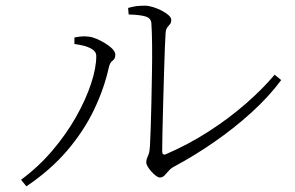

<svg xmlns="http://www.w3.org/2000/svg" viewBox="-20 -688 1040 676"><path d="M431 -660Q448 -665 461.5 -666.5Q475 -668 490 -668Q503 -668 519 -663Q535 -658 549.5 -650.5Q564 -643 573.5 -634.5Q583 -626 583 -618Q583 -608 578.5 -603Q574 -598 569 -591.5Q564 -585 563 -571Q562 -559 560.5 -520.5Q559 -482 557.5 -430Q556 -378 554.5 -323.5Q553 -269 552 -224Q551 -179 551 -156Q551 -140 564 -145Q643 -179 714.5 -225Q786 -271 845.5 -323Q905 -375 947 -425L970 -406Q927 -348 866 -292.5Q805 -237 735 -188.5Q665 -140 594 -102Q582 -96 574 -86.5Q566 -77 559 -70Q552 -63 543 -63Q537 -63 529 -69Q521 -75 513 -84Q505 -93 500 -101.5Q495 -110 495 -116Q495 -125 497.5 -130.5Q500 -136 503.5 -145.5Q507 -155 508 -175Q509 -193 510.5 -233Q512 -273 513 -324.5Q514 -376 515 -430Q516 -484 515.5 -530.5Q515 -577 513 -606Q512 -624 492.5 -630Q473 -636 433 -637ZM242 -533V-556Q251 -558 265 -559.5Q279 -561 292 -559Q304 -558 319.5 -551.5Q335 -545 350.5 -535.5Q366 -526 376 -515.5Q386 -505 386 -495Q386 -481 376.5 -474.5Q367 -468 363 -450Q347 -377 311.5 -302.5Q276 -228 217.5 -159Q159 -90 73 -32L54 -55Q115 -100 164 -157.5Q213 -215 247.5 -276Q282 -337 300.5 -393Q319 -449 319 -491Q319 -506 304 -515Q289 -524 270.5 -528Q252 -532 242 -533Z"/></svg>

Font: Noto Serif KR
Style: Regular
Weight: 200
Designer: Ryoko NISHIZUKA 西塚涼子 (kana & ideographs); Frank Grießhammer (Latin, Greek & Cyrillic); Wenlong ZHANG 张文龙 (bopomofo); San
Foundry: Adobe
Version: Version 2.001;hotconv 1.1.0;makeotfexe 2.6.0